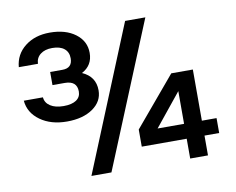

<svg xmlns="http://www.w3.org/2000/svg" viewBox="-73 -753 1047 850"><g transform="rotate(-10 450.0 -328.5)"><path d="M172 -426V-485H227Q272 -485 272 -529Q272 -557 253 -572.5Q234 -588 199 -588Q166 -588 146 -572.5Q126 -557 125 -530H39Q44 -587 88.5 -622Q133 -657 200 -657Q271 -657 315 -624Q359 -591 359 -538Q359 -482 310 -456Q369 -430 369 -368Q369 -318 324.5 -287Q280 -256 208 -256Q136 -256 88 -290.5Q40 -325 35 -380H121Q123 -355 145.5 -340.5Q168 -326 205 -326Q242 -326 262 -339.5Q282 -353 282 -378Q282 -426 227 -426ZM538 -650H629L362 0H272ZM796 -89V0H716V-89H514V-166L699 -386H796V-156H862V-89ZM716 -156V-303L597 -156Z"/></g></svg>

Font: Overused Grotesk Medium
Style: Italic
Weight: 500
Italic angle: -10°
Version: Version 0.003